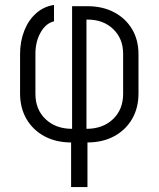

<svg xmlns="http://www.w3.org/2000/svg" viewBox="-20 -575 640 775"><path d="M267 180V0Q206 0 159.5 -25Q113 -50 87 -94.5Q61 -139 61 -198V-356Q61 -408 78 -451Q95 -494 126 -521.5Q157 -549 198 -555V-489Q165 -481 144 -444Q123 -407 123 -358V-196Q123 -133 164 -94Q205 -55 271 -55V-550H333Q394 -550 440.5 -525.5Q487 -501 513 -457.5Q539 -414 539 -356V-198Q539 -139 513 -94.5Q487 -50 440.5 -25Q394 0 333 0V180ZM329 -55Q395 -55 436 -94Q477 -133 477 -196V-358Q477 -419 437 -457.5Q397 -496 333 -496H329Z"/></svg>

Font: JetBrains Mono NL ExtraLight
Style: Regular
Weight: 200
Designer: Philipp Nurullin, Konstantin Bulenkov
Foundry: JetBrains
Version: Version 2.304; ttfautohint (v1.8.4.7-5d5b)